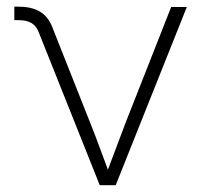

<svg xmlns="http://www.w3.org/2000/svg" viewBox="-20 -543 590 563"><path d="M272.5 0 92.8 -450.2Q85 -468.8 70.8 -476.3Q56.6 -483.9 33.7 -483.9H22V-523.4H34.2Q72.8 -523.4 96.9 -509Q121.1 -494.6 132.8 -464.8L244.6 -182.6Q259.8 -144.5 273.9 -106.2Q288.1 -67.9 302.2 -29.8H290.5Q305.2 -67.9 319.3 -106.2Q333.5 -144.5 348.1 -182.6L481.9 -522.5H527.8L319.3 0Z"/></svg>

Font: Inter 28pt ExtraLight
Style: Regular
Weight: 250
Designer: Rasmus Andersson
Foundry: rsms
Version: Version 4.001;git-66647c0bb